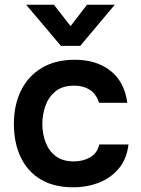

<svg xmlns="http://www.w3.org/2000/svg" viewBox="-20 -789 599 816"><path d="M291 7Q209 7 153 -26.5Q97 -60 68 -121Q39 -182 39 -262Q39 -342 69 -403.5Q99 -465 157 -500Q215 -535 298 -535Q359 -535 406.5 -514Q454 -493 483.5 -452.5Q513 -412 521 -352H401Q389 -390 361.5 -407.5Q334 -425 296 -425Q245 -425 215.5 -400.5Q186 -376 173 -339Q160 -302 160 -262Q160 -220 174 -183.5Q188 -147 217.5 -125Q247 -103 294 -103Q332 -103 362.5 -120Q393 -137 402 -175H526Q519 -114 485.5 -73.5Q452 -33 401 -13Q350 7 291 7ZM239 -594 91 -769H209L280 -678L350 -769H468L321 -594Z"/></svg>

Font: Onest SemiBold
Style: Regular
Weight: 600
Designer: Dmitri Voloshin, Andrey Kudryavtsev
Foundry: Dmitri Voloshin, Andrey Kudryavtsev
Version: Version 1.000;gftools[0.9.33]